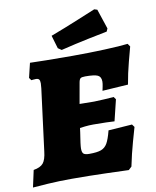

<svg xmlns="http://www.w3.org/2000/svg" viewBox="-115 -944 833 1027"><g transform="rotate(-10 301.5 -431.0)"><path d="M309 -115Q351 -115 372.5 -123Q394 -131 406.5 -152.5Q419 -174 431 -221L560 -230L571 -215Q566 -198 549 -137.5Q532 -77 518 -9L501 7Q474 6 380 3Q286 0 190 0Q126 0 62 4Q-2 8 -20 10L0 -82Q37 -88 52.5 -106.5Q68 -125 73 -170L116 -505Q118 -527 118 -532Q118 -547 113 -553Q108 -559 96 -559Q88 -559 80.5 -558Q73 -557 71 -557L61 -571L80 -650Q103 -649 169.5 -648Q236 -647 310 -647Q400 -647 485.5 -650.5Q571 -654 612 -659L623 -643Q618 -625 602 -564Q586 -503 576 -444L436 -435Q437 -440 440.5 -456.5Q444 -473 444 -484Q444 -510 426 -518.5Q408 -527 358 -527Q339 -527 332.5 -522Q326 -517 323 -500L303 -387L382 -386Q400 -386 438 -388.5Q476 -391 489 -392L499 -378L471 -263Q459 -264 426 -265Q393 -266 356 -266Q333 -266 310.5 -263.5Q288 -261 283 -260L280 -237Q269 -169 269 -151Q269 -129 277.5 -122Q286 -115 309 -115ZM259 -688 240 -701 219 -772Q296 -801 371 -832Q446 -863 468 -872L484 -867L520 -759L513 -743Q491 -739 413.5 -723Q336 -707 259 -688Z"/></g></svg>

Font: Alegreya Black
Style: Italic
Weight: 900
Italic angle: -7°
Designer: Juan Pablo del Peral
Foundry: Huerta Tipografica
Version: Version 2.007; ttfautohint (v1.6)